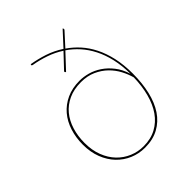

<svg xmlns="http://www.w3.org/2000/svg" viewBox="-196 -821 948 948"><g transform="rotate(-45 278.0 -347.0)"><path d="M269 -5Q319.5 -5 357.5 -25.5Q395.5 -46 421 -82.5Q446.5 -119 460 -169.5Q473.5 -220 475 -280Q467.5 -308.5 451.8 -338.5Q436 -368.5 411.2 -392.8Q386.5 -417 352.2 -432.5Q318 -448 274 -448Q224.5 -448 187 -430.8Q149.5 -413.5 124.5 -383.2Q99.5 -353 86.8 -311.8Q74 -270.5 74 -223Q74 -171.5 89.8 -131Q105.5 -90.5 132.5 -62.5Q159.5 -34.5 194.8 -19.8Q230 -5 269 -5ZM336.5 -619.5Q368.5 -597.5 395.5 -567.8Q422.5 -538 442.5 -498.2Q462.5 -458.5 473.8 -408.5Q485 -358.5 485 -297Q485 -230 472 -174.5Q459 -119 432.5 -79.2Q406 -39.5 365.2 -17.2Q324.5 5 269 5Q226.5 5 189 -11Q151.5 -27 123.2 -56.5Q95 -86 78.5 -128.2Q62 -170.5 62 -223Q62 -272 75.8 -315Q89.5 -358 116.5 -389.8Q143.5 -421.5 183 -439.8Q222.5 -458 274 -458Q301.5 -458 331.5 -449.8Q361.5 -441.5 389.2 -423Q417 -404.5 440 -375.2Q463 -346 476 -304Q475.5 -362 464.5 -409.5Q453.5 -457 434 -495.2Q414.5 -533.5 388.2 -562.8Q362 -592 330.5 -613.5L257 -535L255 -537Q252.5 -538.5 252 -541Q251.5 -543.5 254 -546L322.5 -618.5Q287 -641.5 247.2 -655.2Q207.5 -669 166 -676Q164.5 -676 161.8 -677.5Q159 -679 160 -682L161 -686Q204 -679 247 -664.8Q290 -650.5 329 -625L397 -699L399 -697Q400.5 -694.5 400.5 -692.2Q400.5 -690 397.5 -686.5Z"/></g></svg>

Font: Lato 2
Style: Regular
Weight: 100
Designer: Lukasz Dziedzic with Adam Twardoch and Botio Nikoltchev
Foundry: tyPoland Lukasz Dziedzic
Version: Version 2.015; 2015-08-06; http://www.latofonts.com/